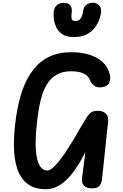

<svg xmlns="http://www.w3.org/2000/svg" viewBox="-20 -1389 906 1416"><path d="M318.5 6.5Q235.5 6.5 183.8 -32.5Q132 -71.5 107.8 -143Q83.5 -214.5 82.5 -312.5Q81.5 -410.5 99 -528Q115 -637.5 146 -725.5Q177 -813.5 226 -875.8Q275 -938 344.2 -971Q413.5 -1004 506 -1004Q576.5 -1004 635.5 -986.5Q694.5 -969 735 -933Q775.5 -897 789.5 -841.5Q797.5 -813 788.2 -785Q779 -757 746.5 -749Q672 -728.5 642.5 -800Q635 -819.5 617.2 -833.8Q599.5 -848 571.8 -855.8Q544 -863.5 506 -863.5Q440 -863.5 395.8 -837.2Q351.5 -811 323.8 -763.2Q296 -715.5 280 -650.5Q264 -585.5 255 -508.5Q244 -417 243 -346.5Q242 -276 251.5 -228.2Q261 -180.5 280.5 -156Q300 -131.5 329 -131.5Q347 -131.5 371 -153Q395 -174.5 421.5 -208.5Q448 -242.5 473.8 -281.8Q499.5 -321 521 -357.5Q542.5 -394 556.5 -419Q587 -471 605.8 -501.8Q624.5 -532.5 638 -547.5Q651.5 -562.5 666 -567.2Q680.5 -572 702.5 -572Q738.5 -572 760 -551.2Q781.5 -530.5 777.5 -494L732 -65Q728.5 -37 713.2 -18.5Q698 0 658 0Q618.5 0 599.5 -20Q580.5 -40 585 -75.5L609.5 -267.5Q568.5 -185 523.2 -123.5Q478 -62 427 -27.8Q376 6.5 318.5 6.5ZM523.5 -1115.5Q472 -1115.5 441.2 -1135.8Q410.5 -1156 395.5 -1186.8Q380.5 -1217.5 377 -1249.5Q373.5 -1281.5 376.5 -1305.5Q382 -1338 402 -1353Q422 -1368 449.5 -1368Q486.5 -1368 499.2 -1347.5Q512 -1327 509.5 -1306Q505.5 -1275.5 507 -1260Q508.5 -1244.5 516.2 -1239.2Q524 -1234 537.5 -1234Q550 -1234 561.2 -1240.2Q572.5 -1246.5 581.2 -1263.8Q590 -1281 594 -1313Q598 -1339.5 618.2 -1354.2Q638.5 -1369 665.5 -1369Q693 -1369 711.8 -1348Q730.5 -1327 725 -1292.5Q721.5 -1269 709.8 -1238.8Q698 -1208.5 675.2 -1180.2Q652.5 -1152 615.5 -1133.8Q578.5 -1115.5 523.5 -1115.5Z"/></svg>

Font: Edu NSW ACT Cursive
Style: Regular
Weight: 400
Designer: Tina and Corey Anderson, Eben Sorkin, Mirko Velimirovic
Foundry: Sorkin Type Co.
Version: Version 2.000